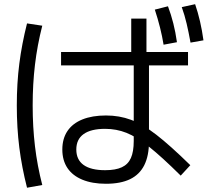

<svg xmlns="http://www.w3.org/2000/svg" viewBox="-20 -838 978 898"><path d="M271.5 -138.7Q271.5 -189.5 295.4 -225.1Q319.3 -260.7 365.2 -279.3Q411.1 -297.9 475.6 -297.9Q538.1 -297.9 592.3 -277.8Q646.5 -257.8 710.9 -208Q775.4 -158.2 870.1 -65.4L825.2 -16.6Q735.4 -105.5 676.8 -151.9Q618.2 -198.2 571.3 -216.8Q524.4 -235.4 471.7 -235.4Q405.3 -235.4 371.1 -210.9Q336.9 -186.5 336.9 -138.7Q336.9 -90.8 371.1 -66.4Q405.3 -42 471.7 -42Q520.5 -42 549.8 -55.7Q579.1 -69.3 592.3 -99.1Q605.5 -128.9 605.5 -178.7V-563.5H593.8V-751H665V-563.5H676.8V-175.8Q676.8 -109.4 654.8 -65.4Q632.8 -21.5 588.4 0Q543.9 21.5 475.6 21.5Q411.1 21.5 365.2 2.4Q319.3 -16.6 295.4 -52.2Q271.5 -87.9 271.5 -138.7ZM58.6 -344.7Q58.6 -448.2 70.3 -540Q82 -631.8 106.4 -728.5L177.7 -717.8Q154.3 -626 143.6 -535.6Q132.8 -445.3 132.8 -344.7Q132.8 -244.1 143.6 -153.8Q154.3 -63.5 177.7 27.3L106.4 40Q82 -55.7 70.3 -147.9Q58.6 -240.2 58.6 -344.7ZM265.6 -594.7H859.4V-532.2H265.6ZM704.1 -793 765.6 -808.6Q780.3 -769.5 790.5 -729Q800.8 -688.5 807.6 -640.6L745.1 -628.9Q732.4 -707 704.1 -793ZM830.1 -804.7 892.6 -818.4Q918.9 -742.2 931.6 -649.4L871.1 -638.7Q862.3 -687.5 853 -727.1Q843.8 -766.6 830.1 -804.7Z"/></svg>

Font: WEMIX Pretendard Variable
Style: Regular
Weight: 400
Designer: Base glyphs from Inter by Rasmus Andersson; Hangeul glyphs from Noto Sans CJK(Source Han Sans) by Jang Soo-young and Kan
Foundry: Kil Hyung-jin
Version: Version 1.000;Glyphs 3.2 (3208)